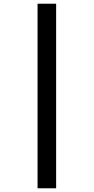

<svg xmlns="http://www.w3.org/2000/svg" viewBox="-20 -782 504 1033"><path d="M282 231V-762H182V231Z"/></svg>

Font: Noto Sans UI SemiCondensed
Style: Bold Italic
Weight: 700
Width: 4
Designer: Monotype Design Team
Foundry: Monotype Imaging Inc.
Version: 1.001